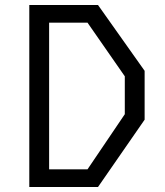

<svg xmlns="http://www.w3.org/2000/svg" viewBox="-20 -750 660 770"><path d="M97.5 0H373L560 -270V-466L373 -730H97.5ZM177 -71V-659H331L480.5 -444V-292L331 -71Z"/></svg>

Font: Monaspace Krypton Light
Style: Regular
Weight: 300
Designer: Riley Cran & the Lettermatic Team
Foundry: Lettermatic
Version: Version 1.101 (Monaspace Krypton)